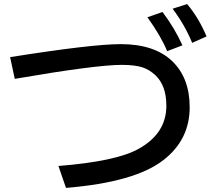

<svg xmlns="http://www.w3.org/2000/svg" viewBox="-20 -894 1040 945"><path d="M29.8 -612.8Q433.1 -676.8 574.2 -676.8Q739.3 -676.8 826.7 -593.8Q913.6 -511.2 913.6 -366.2Q913.6 -206.5 784.7 -106.4Q645 2.9 304.7 30.8L267.6 -77.1Q551.3 -99.6 661.6 -161.1Q798.8 -236.8 798.8 -373.5Q798.8 -473.1 744.6 -523.9Q715.8 -550.8 682.6 -562Q644.5 -574.7 578.6 -574.7Q452.6 -574.7 52.7 -505.9ZM802.7 -642.1Q772.5 -715.8 705.6 -809.1L779.8 -835Q839.4 -756.3 877.9 -670.9ZM925.8 -683.1Q890.6 -769.5 829.6 -851.1L900.9 -874Q957 -808.6 996.6 -714.8Z"/></svg>

Font: BIZ UDPGothic
Style: Bold
Weight: 700
Designer: TypeBank Co., Ltd.
Foundry: Morisawa Inc.
Version: Version 1.051